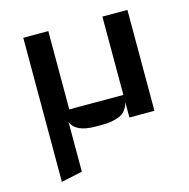

<svg xmlns="http://www.w3.org/2000/svg" viewBox="-105 -602 906 919"><g transform="rotate(-15 348.0 -143.0)"><path d="M90 214V-500H214V-112Q214 -112 214 -112Q214 -112 214 -112H482Q482 -112 482 -112Q482 -112 482 -112V-500H606V0H482V-75Q469 -29 432.8 -14.5Q396.5 0 351 0H315Q265 0 235.2 -13.8Q205.5 -27.5 195 -55V191.5Z"/></g></svg>

Font: Science Gothic
Style: Regular
Weight: 400
Designer: Thomas Phinney, Vassil Kateliev, Brandon Buerkle
Foundry: Font Detective LLC
Version: Version 1.018